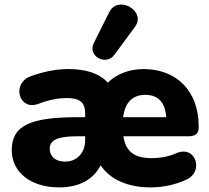

<svg xmlns="http://www.w3.org/2000/svg" viewBox="-20 -803 910 834"><path d="M237 11C323 11 386 -23 417 -85C460 -21 538 11 635 11C688 11 744 -1 790 -23C866 -56 832 -173 747 -138C712 -122 672 -116 640 -116C564 -116 526 -144 516 -211H797C832 -211 843 -225 843 -249V-255C843 -407 747 -503 604 -503C544 -503 488 -483 448 -444C412 -485 352 -503 277 -503C232 -503 177 -495 114 -472C28 -441 62 -320 147 -352C197 -371 236 -377 270 -377C327 -377 350 -358 350 -310V-294H319C109 -294 31 -257 31 -150C31 -58 110 11 237 11ZM476 -564 566 -686C618 -755 492 -828 454 -749L387 -615C360 -559 440 -516 476 -564ZM196 -157C196 -195 231 -211 315 -211H350V-195C350 -139 314 -101 263 -101C219 -101 196 -125 196 -157ZM515 -294C523 -359 557 -391 611 -391C667 -391 698 -358 702 -294Z"/></svg>

Font: SN Pro Heavy
Style: Regular
Weight: 800
Designer: Tobias Whetton
Foundry: Supernotes
Version: Version 1.001;Glyphs 3.2 (3249)